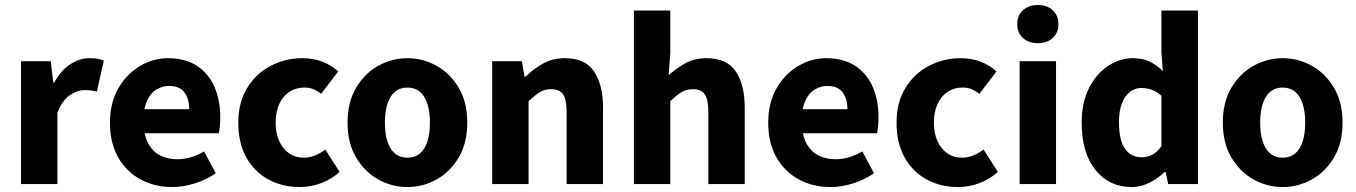

<svg xmlns="http://www.w3.org/2000/svg" viewBox="-20 -743 5475 775"><path d="M64.7 0V-496.1H184.6L195.2 -409.5H199Q225.8 -459.2 263.7 -483.6Q301.5 -508.1 339.8 -508.1Q360.9 -508.1 374.7 -505.6Q388.5 -503.1 399.1 -498.1L371 -373.3Q358.5 -376.3 347.9 -377.8Q337.4 -379.3 320.9 -379.3Q292.8 -379.3 262.2 -359Q231.6 -338.6 211.6 -287.5V0Z M674.9 12Q604.2 12 547.2 -18.9Q490.2 -49.7 457.1 -107.8Q423.9 -165.9 423.9 -247.8Q423.9 -328.5 457.6 -386.6Q491.2 -444.7 544.8 -476.4Q598.4 -508.1 657.8 -508.1Q728.4 -508.1 775.5 -476.9Q822.6 -445.6 845.9 -391.7Q869.1 -337.8 869.1 -270Q869.1 -250.5 867.1 -232.2Q865.2 -214 863.2 -205H538.7L537 -302.2H743.7Q743.7 -343.7 724.5 -370Q705.2 -396.2 661.2 -396.2Q636.6 -396.2 612.6 -382.3Q588.6 -368.5 573.4 -336Q558.2 -303.5 559.6 -248.3Q561.3 -191.1 581.3 -158.7Q601.3 -126.3 631.4 -113.2Q661.6 -100.2 695 -100.2Q723.5 -100.2 750.4 -108.2Q777.3 -116.3 803.8 -131.8L850.8 -43.8Q813.3 -17.4 766.2 -2.7Q719.2 12 674.9 12Z M1190.4 12Q1119.6 12 1063.3 -18.7Q1006.9 -49.4 974.4 -107.5Q941.9 -165.6 941.9 -247.8Q941.9 -330.5 978 -388.6Q1014.1 -446.7 1073 -477.4Q1131.9 -508.1 1200.4 -508.1Q1246.3 -508.1 1282.6 -493.5Q1318.9 -479 1345.3 -454.7L1276.2 -364.3Q1262.2 -375.5 1246.3 -382.6Q1230.4 -389.6 1208.5 -389.6Q1174.1 -389.6 1147.9 -372.2Q1121.7 -354.9 1107.1 -322.8Q1092.6 -290.8 1092.6 -247.8Q1092.6 -205 1107.2 -173.1Q1121.9 -141.2 1147.2 -123.9Q1172.6 -106.5 1205.3 -106.5Q1229.7 -106.5 1251.8 -115.5Q1273.9 -124.6 1293.1 -139.5L1350.7 -49.1Q1320 -20.8 1278 -4.4Q1235.9 12 1190.4 12Z M1624.5 12Q1561.9 12 1506.8 -18.7Q1451.7 -49.4 1417.3 -107.5Q1382.9 -165.6 1382.9 -247.8Q1382.9 -330.5 1417.3 -388.6Q1451.7 -446.7 1506.8 -477.4Q1561.9 -508.1 1624.5 -508.1Q1687.4 -508.1 1742.3 -477.4Q1797.3 -446.7 1831.7 -388.6Q1866.1 -330.5 1866.1 -247.8Q1866.1 -165.6 1831.7 -107.5Q1797.3 -49.4 1742.3 -18.7Q1687.4 12 1624.5 12ZM1624.5 -106.5Q1654.9 -106.5 1675.3 -123.9Q1695.6 -141.2 1705.5 -173.1Q1715.4 -205 1715.4 -247.8Q1715.4 -290.8 1705.5 -322.8Q1695.6 -354.9 1675.3 -372.2Q1654.9 -389.6 1624.5 -389.6Q1594.3 -389.6 1573.9 -372.2Q1553.4 -354.9 1543.5 -322.8Q1533.6 -290.8 1533.6 -247.8Q1533.6 -205 1543.5 -173.1Q1553.4 -141.2 1573.9 -123.9Q1594.3 -106.5 1624.5 -106.5Z M1966.7 0V-496.1H2086.6L2097.2 -433.3H2101Q2132.4 -464 2171 -486Q2209.6 -508.1 2260.4 -508.1Q2341.7 -508.1 2377.9 -454.6Q2414.1 -401 2414.1 -308V0H2267.2V-289.1Q2267.2 -342.6 2252.4 -362.8Q2237.6 -383 2205.5 -383Q2177.9 -383 2158.1 -370.5Q2138.4 -358 2113.6 -334.7V0Z M2538.7 0V-700.5H2685.6V-529.5L2679 -439.6Q2707.5 -465.4 2744.6 -486.8Q2781.6 -508.1 2832.4 -508.1Q2913.7 -508.1 2949.9 -454.6Q2986.1 -401 2986.1 -308V0H2839.2V-289.1Q2839.2 -342.6 2824.4 -362.8Q2809.6 -383 2777.5 -383Q2749.9 -383 2730.1 -370.5Q2710.4 -358 2685.6 -334.7V0Z M3331.9 12Q3261.2 12 3204.2 -18.9Q3147.2 -49.7 3114.1 -107.8Q3080.9 -165.9 3080.9 -247.8Q3080.9 -328.5 3114.6 -386.6Q3148.2 -444.7 3201.8 -476.4Q3255.4 -508.1 3314.8 -508.1Q3385.4 -508.1 3432.5 -476.9Q3479.6 -445.6 3502.9 -391.7Q3526.1 -337.8 3526.1 -270Q3526.1 -250.5 3524.1 -232.2Q3522.2 -214 3520.2 -205H3195.7L3194 -302.2H3400.7Q3400.7 -343.7 3381.5 -370Q3362.2 -396.2 3318.2 -396.2Q3293.6 -396.2 3269.6 -382.3Q3245.6 -368.5 3230.4 -336Q3215.2 -303.5 3216.6 -248.3Q3218.3 -191.1 3238.3 -158.7Q3258.3 -126.3 3288.4 -113.2Q3318.6 -100.2 3352 -100.2Q3380.5 -100.2 3407.4 -108.2Q3434.3 -116.3 3460.8 -131.8L3507.8 -43.8Q3470.3 -17.4 3423.2 -2.7Q3376.2 12 3331.9 12Z M3847.4 12Q3776.6 12 3720.3 -18.7Q3663.9 -49.4 3631.4 -107.5Q3598.9 -165.6 3598.9 -247.8Q3598.9 -330.5 3635 -388.6Q3671.1 -446.7 3730 -477.4Q3788.9 -508.1 3857.4 -508.1Q3903.3 -508.1 3939.6 -493.5Q3975.9 -479 4002.3 -454.7L3933.2 -364.3Q3919.2 -375.5 3903.3 -382.6Q3887.4 -389.6 3865.5 -389.6Q3831.1 -389.6 3804.9 -372.2Q3778.7 -354.9 3764.1 -322.8Q3749.6 -290.8 3749.6 -247.8Q3749.6 -205 3764.2 -173.1Q3778.9 -141.2 3804.2 -123.9Q3829.6 -106.5 3862.3 -106.5Q3886.7 -106.5 3908.8 -115.5Q3930.9 -124.6 3950.1 -139.5L4007.7 -49.1Q3977 -20.8 3935 -4.4Q3892.9 12 3847.4 12Z M4095.7 0V-496.1H4242.6V0ZM4169.2 -568.7Q4132.2 -568.7 4109.1 -589.7Q4086 -610.7 4086 -645.8Q4086 -680.6 4109.1 -701.7Q4132.2 -722.9 4169.2 -722.9Q4206.1 -722.9 4229.2 -701.7Q4252.3 -680.6 4252.3 -645.8Q4252.3 -610.7 4229.2 -589.7Q4206.1 -568.7 4169.2 -568.7Z M4549.2 12Q4456.8 12 4401.4 -57.4Q4346.1 -126.8 4346.1 -247.8Q4346.1 -328.9 4375.6 -387.2Q4405.1 -445.4 4452.5 -476.7Q4499.9 -508.1 4552 -508.1Q4593.3 -508.1 4621 -494.2Q4648.8 -480.3 4673.6 -456.4L4668.1 -531.5V-700.5H4815.4V0H4695.4L4684.8 -49.1H4681.1Q4655.2 -23.2 4620.1 -5.6Q4585 12 4549.2 12ZM4587.4 -108.2Q4611.3 -108.2 4630.9 -118.2Q4650.4 -128.2 4668.1 -152.9V-356.4Q4648.7 -374.3 4627.8 -381.1Q4606.8 -387.9 4586.2 -387.9Q4562.4 -387.9 4542.1 -373Q4521.7 -358.2 4509.2 -327.5Q4496.7 -296.8 4496.7 -249.5Q4496.7 -176.9 4520.9 -142.6Q4545.1 -108.2 4587.4 -108.2Z M5157.5 12Q5094.9 12 5039.8 -18.7Q4984.7 -49.4 4950.3 -107.5Q4915.9 -165.6 4915.9 -247.8Q4915.9 -330.5 4950.3 -388.6Q4984.7 -446.7 5039.8 -477.4Q5094.9 -508.1 5157.5 -508.1Q5220.4 -508.1 5275.3 -477.4Q5330.3 -446.7 5364.7 -388.6Q5399.1 -330.5 5399.1 -247.8Q5399.1 -165.6 5364.7 -107.5Q5330.3 -49.4 5275.3 -18.7Q5220.4 12 5157.5 12ZM5157.5 -106.5Q5187.9 -106.5 5208.3 -123.9Q5228.6 -141.2 5238.5 -173.1Q5248.4 -205 5248.4 -247.8Q5248.4 -290.8 5238.5 -322.8Q5228.6 -354.9 5208.3 -372.2Q5187.9 -389.6 5157.5 -389.6Q5127.3 -389.6 5106.9 -372.2Q5086.4 -354.9 5076.5 -322.8Q5066.6 -290.8 5066.6 -247.8Q5066.6 -205 5076.5 -173.1Q5086.4 -141.2 5106.9 -123.9Q5127.3 -106.5 5157.5 -106.5Z"/></svg>

Font: Mada
Style: Regular
Weight: 400
Designer: Khaled Hosny
Version: Version 1.5